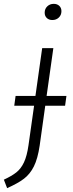

<svg xmlns="http://www.w3.org/2000/svg" viewBox="-59 -773 381 997"><path d="M279 -224H176L147 -17Q137 51 117 91Q97 131 65.5 155Q34 179 -22 204L-39 160Q2 141 26 122Q50 103 65.5 70Q81 37 89 -19L118 -224H15L22 -275H125L160 -523H218L183 -275H286ZM173 -707Q173 -727 186.5 -740Q200 -753 220 -753Q238 -753 249 -742.5Q260 -732 260 -715Q260 -695 246.5 -682Q233 -669 213 -669Q195 -669 184 -679.5Q173 -690 173 -707Z"/></svg>

Font: FiraGO Light
Style: Italic
Weight: 300
Italic angle: -8°
Designer: bBox Type GmbH
Foundry: bBox Type GmbH
Version: Version 1.001